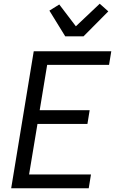

<svg xmlns="http://www.w3.org/2000/svg" viewBox="-20 -1010 640 1030"><path d="M40 0 161 -735H577L565 -662H233L193 -419H461L449 -345H181L136 -74H468L456 0ZM330 -815 245 -953 298 -986 387 -869 515 -990 561 -949 428 -815Z"/></svg>

Font: Iosevka Extended
Style: Italic
Weight: 400
Width: 7
Italic angle: -9°
Monospace: yes
Designer: Belleve Invis
Foundry: Belleve Invis
Version: Version 32.5.0; ttfautohint (v1.8.4)